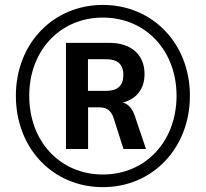

<svg xmlns="http://www.w3.org/2000/svg" viewBox="-20 -749 834 779"><path d="M397.5 10.3C599.6 10.3 750.5 -148.4 750.5 -360.4C750.5 -571.8 599.6 -729 397.5 -729C195.3 -729 44.4 -571.8 44.4 -360.4C44.4 -147.5 194.3 10.3 397.5 10.3ZM337.4 -144.5V-313.5H381.3C410.2 -313.5 428.7 -303.7 439.9 -273.4L481 -144.5H572.3L531.2 -266.1C519.5 -306.6 502.9 -326.2 478.5 -333C534.2 -347.7 566.4 -387.7 566.4 -449.2C566.4 -525.4 514.2 -575.2 422.9 -575.2H247.6V-144.5ZM397.5 -41C223.6 -41 98.6 -175.3 98.6 -360.4C98.6 -543.5 223.6 -677.7 397.5 -677.7C570.3 -677.7 696.3 -544.4 696.3 -360.4C696.3 -175.3 570.3 -41 397.5 -41ZM336.9 -508.8H410.6C456.5 -508.8 480.5 -488.3 480.5 -445.3C480.5 -400.9 457 -380.4 410.6 -380.4H336.9Z"/></svg>

Font: Winston Medium
Style: Regular
Weight: 500
Designer: Vernon Adams, Kim Jin-seong, David Berlow, Cristiano Sobral
Foundry: The Winston Project Authors
Version: Version 3.004